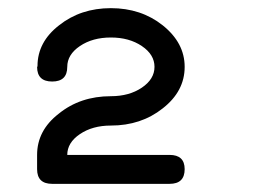

<svg xmlns="http://www.w3.org/2000/svg" viewBox="-20 -884 665 471"><path d="M252 -576C301.3 -576 343.7 -590 379 -618C415 -646 433 -680 433 -720C433 -759.3 415 -793.3 379 -822C343.7 -850 301.3 -864 252 -864C202.7 -864 160.3 -850 125 -822C89.7 -794.7 72 -761.3 72 -722V-721L71 -720C71 -696 83.3 -684 108 -684C132.7 -684 145 -696 145 -720C145 -740 155.3 -757 176 -771C196.7 -785 222 -792 252 -792C282 -792 307.3 -785 328 -771C348.7 -757 359 -740 359 -720C359 -700 348.7 -683 328 -669C307.3 -655 282 -648 252 -648C202 -648 159.3 -633.7 124 -605C88.7 -577.7 71 -544 71 -504V-469C71 -445 83.3 -433 108 -433H396C420.7 -433 433 -445 433 -469C433 -492.3 420.7 -504 396 -504H145C145 -524 155.3 -541 176 -555C196.7 -569 222 -576 252 -576Z"/></svg>

Font: Semi-Coder
Style: Regular
Weight: 400
Version: 0.1000